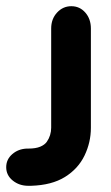

<svg xmlns="http://www.w3.org/2000/svg" viewBox="-117 -424 359 619"><path d="M-17 175H-26Q-55 175 -76 158Q-97 141 -97 115Q-97 90 -77.5 73Q-58 56 -30 55H-25Q-2 55 12.5 49Q27 43 34 33Q41 23 44.5 11.5Q48 0 48 -12V-332Q48 -363 67 -383.5Q86 -404 113 -404Q140 -404 158 -383.5Q176 -363 176 -332V-12Q176 35 155.5 77.5Q135 120 92.5 146.5Q50 173 -17 175Z"/></svg>

Font: Beiruti ExtraBold
Style: Regular
Weight: 800
Designer: Arlette Boutros
Foundry: Boutros
Version: Version 1.41